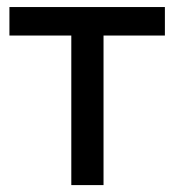

<svg xmlns="http://www.w3.org/2000/svg" viewBox="-20 -536 505 556"><path d="M186.5 0V-433.1H7.3V-515.6H457.5V-433.1H279.8V0Z"/></svg>

Font: Inter Cardless Display
Style: Regular
Weight: 400
Designer: Rasmus Andersson
Foundry: rsms
Version: Version 4.001;git-9221beed3